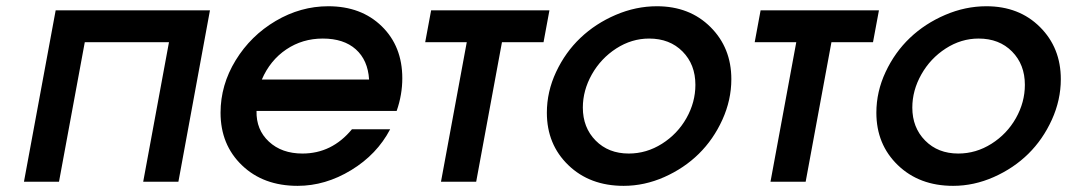

<svg xmlns="http://www.w3.org/2000/svg" viewBox="-20 -585 3435 618"><path d="M57.1 0 159.2 -551.8H655.8L554.2 0H440.9L523.9 -449.2H252.9L169.9 0Z M1112.8 -168.9H1235.8Q1193.4 -87.9 1110.4 -37.4Q1027.3 13.2 938 13.2Q827.6 13.2 758.8 -53Q689.9 -119.1 689.9 -222.2Q689.9 -311.5 738.5 -390.9Q787.1 -470.2 867.4 -517.6Q947.8 -564.9 1036.6 -564.9Q1142.6 -564.9 1208.7 -500.5Q1274.9 -436 1274.9 -333Q1274.9 -280.3 1256.8 -228H805.7Q804.2 -167.5 845.5 -129.2Q886.7 -90.8 953.6 -90.8Q1048.3 -90.8 1112.8 -168.9ZM822.8 -329.1H1168Q1164.1 -391.6 1125.2 -426.3Q1086.4 -460.9 1019 -460.9Q953.6 -460.9 901.6 -426Q849.6 -391.1 822.8 -329.1Z M1399.4 0 1482.4 -449.2H1348.6L1367.7 -551.8H1748.5L1729.5 -449.2H1595.7L1512.7 0Z M1740.2 -222.2Q1740.2 -290 1770 -353.5Q1799.8 -417 1848.4 -463.1Q1897 -509.3 1961.9 -537.1Q2026.9 -564.9 2094.2 -564.9Q2199.7 -564.9 2266.8 -498Q2334 -431.2 2334 -330.1Q2334 -263.2 2305.2 -199.7Q2276.4 -136.2 2229.2 -89.8Q2182.1 -43.5 2118.2 -15.1Q2054.2 13.2 1987.3 13.2Q1878.4 13.2 1809.3 -53.5Q1740.2 -120.1 1740.2 -222.2ZM1856 -238.8Q1856 -174.3 1897.2 -132.6Q1938.5 -90.8 2003.9 -90.8Q2061 -90.8 2110.8 -122.3Q2160.6 -153.8 2189.5 -204.8Q2218.3 -255.9 2218.3 -312Q2218.3 -377.4 2177 -419.2Q2135.7 -460.9 2069.3 -460.9Q2013.2 -460.9 1963.6 -429Q1914.1 -397 1885 -345.5Q1856 -293.9 1856 -238.8Z M2460 0 2543 -449.2H2409.2L2428.2 -551.8H2809.1L2790 -449.2H2656.2L2573.2 0Z M2800.8 -222.2Q2800.8 -290 2830.6 -353.5Q2860.4 -417 2908.9 -463.1Q2957.5 -509.3 3022.5 -537.1Q3087.4 -564.9 3154.8 -564.9Q3260.3 -564.9 3327.4 -498Q3394.5 -431.2 3394.5 -330.1Q3394.5 -263.2 3365.7 -199.7Q3336.9 -136.2 3289.8 -89.8Q3242.7 -43.5 3178.7 -15.1Q3114.7 13.2 3047.9 13.2Q2939 13.2 2869.9 -53.5Q2800.8 -120.1 2800.8 -222.2ZM2916.5 -238.8Q2916.5 -174.3 2957.8 -132.6Q2999 -90.8 3064.5 -90.8Q3121.6 -90.8 3171.4 -122.3Q3221.2 -153.8 3250 -204.8Q3278.8 -255.9 3278.8 -312Q3278.8 -377.4 3237.5 -419.2Q3196.3 -460.9 3129.9 -460.9Q3073.7 -460.9 3024.2 -429Q2974.6 -397 2945.6 -345.5Q2916.5 -293.9 2916.5 -238.8Z"/></svg>

Font: Involve SemiBold Oblique
Style: Italic
Weight: 600
Italic angle: -10.5°
Designer: Stefan Peev
Foundry: Context Ltd.
Version: Version 1.001